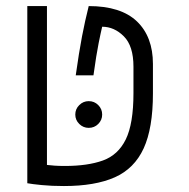

<svg xmlns="http://www.w3.org/2000/svg" viewBox="-20 -606 626 635"><path d="M191.4 9.3Q150.9 9.3 118.2 6.1Q85.4 2.9 70.3 0V-585.9H135.3V-60.5Q146.5 -59.1 161.1 -58.1Q175.8 -57.1 194.8 -57.1Q270 -57.1 320.3 -75.2Q370.6 -93.3 396 -145Q421.4 -196.8 421.4 -297.9V-385.3Q421.4 -454.1 389.6 -485.8Q357.9 -517.6 317.9 -517.6Q313.5 -499.5 306.2 -463.1Q298.8 -426.8 289.1 -356.9H230.5Q241.2 -433.1 251.2 -485.4Q261.2 -537.6 273.4 -585.9Q379.9 -585.9 432.9 -535.2Q485.8 -484.4 485.8 -394.5V-296.9Q485.8 -182.1 455.1 -115.2Q424.3 -48.3 359.4 -19.5Q294.4 9.3 191.4 9.3ZM273.4 -183.1Q255.4 -183.1 242.2 -196Q229 -209 229 -227.1Q229 -245.6 242.2 -258.5Q255.4 -271.5 273.4 -271.5Q292 -271.5 304.9 -258.5Q317.9 -245.6 317.9 -227.1Q317.9 -209 304.9 -196Q292 -183.1 273.4 -183.1Z"/></svg>

Font: CaskaydiaCove NFP Light
Style: Regular
Weight: 300
Designer: Aaron Bell
Foundry: Saja Typeworks
Version: Version 2111.001; VTT 6.35;Nerd Fonts 3.1.1